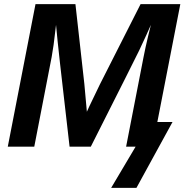

<svg xmlns="http://www.w3.org/2000/svg" viewBox="-20 -708 891 927"><path d="M739.7 -119.1H813L638.7 199.2H516.6L634.8 0H588.9L672.9 -431.6Q682.6 -481.4 694.8 -532Q707 -582.5 708.5 -587.9Q705.1 -579.6 687 -539.8Q668.9 -500 652.3 -465.1Q635.7 -430.2 418.5 0H315.9L270 -399.9L258.3 -507.8L250.5 -587.9L248 -566.9Q238.8 -482.4 229.5 -433.1L145.5 0H17.6L151.4 -688H344.2L387.2 -303.2L399.4 -168.5L412.1 -196.3L462.4 -300.8L658.7 -688H850.6Z"/></svg>

Font: Liberation Sans
Style: Bold Italic
Weight: 700
Italic angle: -12°
Designer: Steve Matteson
Foundry: Ascender Corporation
Version: Version 2.1.5